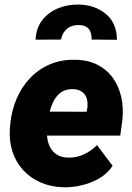

<svg xmlns="http://www.w3.org/2000/svg" viewBox="-20 -795 569 825"><path d="M255.4 9.8Q200.7 8.8 155.8 -10.5Q110.8 -29.8 79.6 -64Q48.3 -98.1 33.4 -144.3Q18.6 -190.4 22.5 -245.1L24.4 -264.2Q30.3 -321.8 51.8 -371.8Q73.2 -421.9 109.4 -459.7Q145.5 -497.6 194.6 -518.6Q243.7 -539.6 304.7 -538.1Q359.9 -537.1 400.1 -516.1Q440.4 -495.1 465.8 -459.2Q491.2 -423.3 501.2 -377.2Q511.2 -331.1 505.9 -279.3L496.6 -212.4H76.7L93.3 -315.4L352.1 -314.9L355 -329.1Q358.4 -352.1 353 -370.6Q347.7 -389.2 333 -400.1Q318.4 -411.1 293.5 -412.1Q263.2 -412.6 243.4 -398.9Q223.6 -385.3 211.7 -362.8Q199.7 -340.3 193.4 -314.2Q187 -288.1 184.1 -264.2L182.1 -245.6Q180.2 -221.7 183.6 -199.2Q187 -176.8 197.5 -158.7Q208 -140.6 226.1 -129.6Q244.1 -118.7 271.5 -117.7Q308.1 -116.7 339.8 -131.3Q371.6 -146 397 -171.4L463.9 -82.5Q441.9 -49.3 407.2 -29.1Q372.6 -8.8 332.8 0.7Q293 10.3 255.4 9.8ZM482.4 -624 373.5 -625Q374 -643.6 368.9 -657.5Q363.8 -671.4 351.6 -679.2Q339.4 -687 319.3 -687.5Q288.1 -688 268.1 -671.4Q248 -654.8 242.2 -625L132.8 -624.5Q135.3 -674.8 161.9 -708.7Q188.5 -742.7 230 -759.5Q271.5 -776.4 318.8 -775.4Q388.2 -773.9 435.1 -734.9Q481.9 -695.8 482.4 -624Z"/></svg>

Font: Roboto Black
Style: Italic
Weight: 900
Italic angle: -12°
Designer: Christian Robertson
Foundry: Google
Version: Version 3.0; 2020